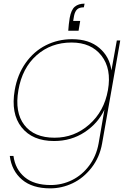

<svg xmlns="http://www.w3.org/2000/svg" viewBox="-20 -760 711 1044"><path d="M407.2 -592.8H351.1Q353.5 -628.9 358.9 -662.1Q366.7 -706.5 386.7 -723.4Q406.7 -740.2 439.9 -740.2L436 -720.2Q411.1 -720.2 399.4 -709Q387.7 -697.8 382.8 -674.8L377.9 -646H416ZM60.1 -270Q74.7 -354.5 119.4 -417.7Q164.1 -481 229.5 -513.9Q294.9 -546.9 372.1 -546.9Q464.8 -546.9 520.5 -499Q576.2 -451.2 585.9 -377L615.2 -540H633.8L535.2 20Q522 95.2 477.8 151.9Q433.6 208.5 375 236.3Q316.4 264.2 252.9 264.2Q155.8 264.2 99.6 216.6Q43.5 168.9 33.2 87.9H53.2Q63 160.6 114.3 203.4Q165.5 246.1 255.9 246.1Q317.4 246.1 372.1 219Q426.8 191.9 465.3 139.9Q503.9 87.9 516.1 20L547.9 -164.1Q513.2 -89.4 440.2 -41.3Q367.2 6.8 273.9 6.8Q156.2 6.8 97.2 -67.9Q38.1 -142.6 60.1 -270ZM369.1 -528.8Q257.3 -528.8 179 -459.5Q100.6 -390.1 80.1 -270Q59.1 -149.4 112.3 -80.3Q165.5 -11.2 276.9 -11.2Q383.8 -11.2 465.1 -82.8Q546.4 -154.3 566.9 -270Q587.4 -385.7 531.7 -457.3Q476.1 -528.8 369.1 -528.8Z"/></svg>

Font: SVN-Poppins Thin
Style: Italic
Weight: 100
Italic angle: -10°
Designer: Ninad Kale (Devanagari), Jonny Pinhorn (Latin)
Foundry: Indian Type Foundry
Version: Version 3.002 2017